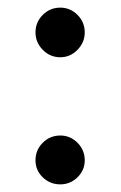

<svg xmlns="http://www.w3.org/2000/svg" viewBox="-20 -472 316 503"><path d="M138 -322Q111 -322 92 -341.5Q73 -361 73 -387Q73 -414 92 -433Q111 -452 138 -452Q164 -452 183 -433Q202 -414 202 -387Q202 -361 183 -341.5Q164 -322 138 -322ZM138 11Q111 11 92 -7.5Q73 -26 73 -52Q73 -79 92 -98Q111 -117 138 -117Q164 -117 183 -98Q202 -79 202 -52Q202 -26 183 -7.5Q164 11 138 11Z"/></svg>

Font: Lisu Bosa ExtraLight
Style: Regular
Weight: 200
Designer: David Morse, Annie Olsen, Victor Gaultney, Frank Grießhammer (Latin)
Foundry: SIL International
Version: Version 2.000